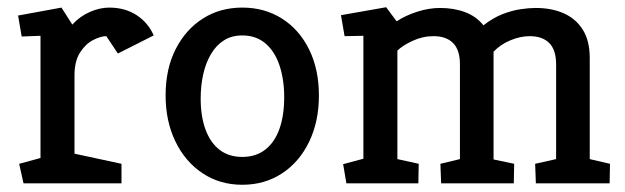

<svg xmlns="http://www.w3.org/2000/svg" viewBox="-20 -507 1729 531"><path d="M45 0 33 -54 92 -70V-408L40 -406L30 -464L150 -486L180 -439Q201 -462 228.5 -474Q256 -486 282 -486Q326 -486 358 -465Q390 -444 405 -409L306 -359L274 -407Q259 -407 238 -396.5Q217 -386 201.5 -362Q186 -338 186 -298V-82L316 -54V0Z M650 4Q588 4 540 -28Q492 -60 465 -116Q438 -172 438 -243Q438 -317 466 -371.5Q494 -426 541.5 -456Q589 -486 650 -486Q712 -486 760 -455.5Q808 -425 835 -370Q862 -315 862 -243Q862 -171 835 -115Q808 -59 760 -27.5Q712 4 650 4ZM650 -73Q688 -73 714 -93.5Q740 -114 753 -151Q766 -188 766 -238Q766 -287 753 -326Q740 -365 714 -387Q688 -409 650 -409Q621 -409 599.5 -395.5Q578 -382 563.5 -357.5Q549 -333 542 -301.5Q535 -270 535 -234Q535 -185 548.5 -148.5Q562 -112 587.5 -92.5Q613 -73 650 -73Z M938 0 929 -53 985 -68V-408L933 -407L923 -465L1048 -487L1077 -448Q1101 -464 1133.5 -474.5Q1166 -485 1197 -485Q1235 -485 1266 -473.5Q1297 -462 1317 -437Q1344 -458 1370 -468Q1396 -478 1419.5 -481.5Q1443 -485 1461 -485Q1506 -485 1539.5 -470Q1573 -455 1592 -424.5Q1611 -394 1611 -347V-67L1667 -54L1666 0H1462L1460 -54L1518 -67V-329Q1518 -369 1499 -388Q1480 -407 1445 -407Q1419 -407 1391.5 -395.5Q1364 -384 1345 -364V-66L1402 -54L1401 0H1200L1198 -54L1252 -67V-329Q1252 -369 1233 -388Q1214 -407 1179 -407Q1149 -407 1121 -394Q1093 -381 1079 -367V-67L1138 -54L1137 0Z"/></svg>

Font: Kreon
Style: Regular
Weight: 400
Designer: Julia Petretta
Foundry: Julia Petretta and Eli Heuer
Version: Version 2.002